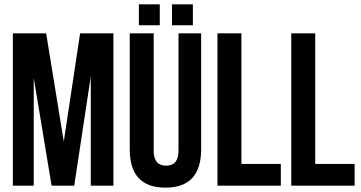

<svg xmlns="http://www.w3.org/2000/svg" viewBox="-20 -853 1657 882"><path d="M273 -203 348 -700H501V0H397V-502L321 0H217L135 -495V0H39V-700H192Z M686 -700V-160Q686 -92 743 -92Q800 -92 800 -160V-700H904V-167Q904 9 740 9Q576 9 576 -167V-700ZM714 -833V-737H618V-833ZM866 -833V-737H770V-833Z M979 -700H1089V-100H1270V0H979Z M1318 -700H1428V-100H1609V0H1318Z"/></svg>

Font: Adderley Bold
Style: Regular
Weight: 700
Designer: gorohovskiy
Version: Version 1.003 November 13, 2017